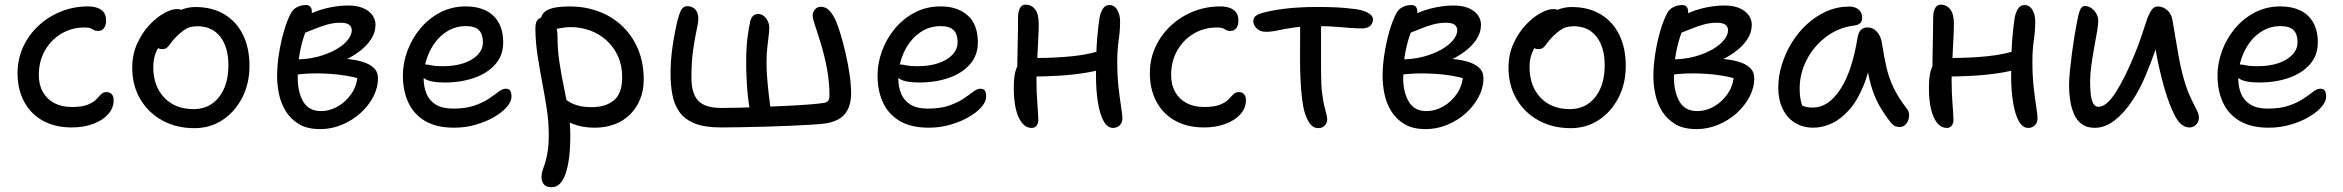

<svg xmlns="http://www.w3.org/2000/svg" viewBox="-20 -528 9874 809"><path d="M282 9Q211.4 9 160.2 -19.7Q109 -48.4 81.5 -99.9Q54 -151.4 54 -220Q54 -279.2 77.5 -330.2Q101 -381.2 142.2 -419.6Q183.4 -458 237 -479.5Q290.6 -501 351 -501Q371.4 -501 388.8 -495.4Q406.2 -489.8 416.6 -476.9Q427 -464 427 -440Q427 -422 418.4 -409.8Q409.8 -397.6 393.2 -397.6Q382.2 -397.6 375.8 -401.5Q369.4 -405.4 361.8 -408.8Q354.2 -412.2 337 -412.2Q282.2 -412.2 238.6 -386.2Q195 -360.2 169.3 -315.1Q143.6 -270 143.6 -212Q143.6 -170.8 160.4 -140.7Q177.2 -110.6 208.4 -93.9Q239.6 -77.2 282.2 -77.2Q325.8 -77.2 349.3 -86.8Q372.8 -96.4 384.7 -108.6Q396.6 -120.8 405.6 -130.4Q414.6 -140 429 -140Q443.2 -140 451 -131Q458.8 -122 458.8 -106Q458.8 -72.4 435.5 -46.5Q412.2 -20.6 372 -5.8Q331.8 9 282 9Z M799.2 12Q722.8 12 663.6 -20.7Q604.4 -53.4 570.8 -110.8Q537.2 -168.2 537.2 -242Q537.2 -298.2 557.7 -343.7Q578.2 -389.2 608.9 -422.1Q639.6 -455 671.3 -472.4Q703 -489.8 725.2 -489.8Q735.6 -489.8 743.5 -486.9Q751.4 -484 756 -477.7Q760.6 -471.4 760.6 -460.4Q760.6 -439.6 752.4 -423.8Q744.2 -408 718 -394.4Q686.2 -374.8 665.9 -352.4Q645.6 -330 635.7 -303.7Q625.8 -277.4 625.8 -246.2Q625.8 -165.2 672 -116.7Q718.2 -68.2 795.8 -68.2Q862.4 -68.2 902.4 -118.6Q942.4 -169 942.4 -253.2Q942.4 -329.6 907.8 -373.5Q873.2 -417.4 812.8 -417.4Q781.4 -417.4 762.2 -405.4Q743 -393.4 723 -373.4Q707.4 -357.8 699.5 -346.1Q691.6 -334.4 684 -327.7Q676.4 -321 662.8 -321Q648.6 -321 640.3 -329.7Q632 -338.4 632 -359.4Q632 -381.6 646.4 -406.1Q660.8 -430.6 685.2 -451.5Q709.6 -472.4 740 -485.4Q770.4 -498.4 803.2 -498.4Q874 -498.4 925.1 -467.9Q976.2 -437.4 1003.7 -381.8Q1031.2 -326.2 1031.2 -250Q1031.2 -175.8 1000.6 -116.4Q970 -57 917.8 -22.5Q865.6 12 799.2 12Z M1329.2 16Q1275.2 16 1240.1 -4.8Q1205 -25.6 1184.4 -59Q1163.8 -92.4 1155.7 -131.2Q1147.6 -170 1147.6 -206.8Q1147.6 -250.8 1155.3 -300.5Q1163 -350.2 1176 -395.5Q1189 -440.8 1205.2 -471.4Q1214.4 -489.4 1232.2 -498.1Q1250 -506.8 1268.8 -506.8Q1281.4 -506.8 1287.7 -499.5Q1294 -492.2 1294 -478.6Q1294 -463.6 1285.2 -440.8Q1276.4 -418 1264.2 -384.8Q1252 -351.6 1243.2 -306.2Q1234.4 -260.8 1234.4 -199.8Q1234.4 -140.4 1257.6 -100.2Q1280.8 -60 1332.2 -60Q1369.6 -60 1404 -79.9Q1438.4 -99.8 1461.6 -134.3Q1484.8 -168.8 1486.6 -211.6L1498.4 -195.4Q1472.2 -203.4 1436.9 -209.3Q1401.6 -215.2 1362.7 -217.4Q1323.8 -219.6 1286.6 -218.4Q1249.4 -217.2 1221.2 -211.8L1221.8 -277.4Q1275.8 -277.6 1319.6 -289.3Q1363.4 -301 1395.6 -319.4Q1427.8 -337.8 1445 -359.3Q1462.2 -380.8 1462.2 -400.6Q1462.2 -414.4 1451.5 -423.3Q1440.8 -432.2 1415 -432.2Q1386.2 -432.2 1358.7 -424.5Q1331.2 -416.8 1302.9 -405Q1274.6 -393.2 1240.8 -380.4Q1226.8 -376.4 1215.3 -383.5Q1203.8 -390.6 1204.6 -402.8Q1205.4 -417.2 1219.3 -429.4Q1233.2 -441.6 1247.2 -448.4Q1300.8 -479.8 1351 -492.3Q1401.2 -504.8 1446.6 -504.8Q1484 -504.8 1509.5 -494Q1535 -483.2 1548.6 -464.6Q1562.2 -446 1562.2 -423.6Q1562.2 -390.6 1542.6 -361.2Q1523 -331.8 1489.2 -307.6Q1455.4 -283.4 1414.4 -266.3Q1373.4 -249.2 1330.4 -242L1337.2 -280.6Q1386.6 -283 1429.1 -280.4Q1471.6 -277.8 1503.8 -268.7Q1536 -259.6 1554.3 -242.5Q1572.6 -225.4 1572.6 -198.8Q1572.6 -158.2 1552.5 -119.8Q1532.4 -81.4 1498.1 -50.8Q1463.8 -20.2 1420.1 -2.1Q1376.4 16 1329.2 16Z M1893.6 10Q1818.4 10 1770.7 -18.5Q1723 -47 1700.3 -96.5Q1677.6 -146 1677.6 -210Q1677.6 -261 1696.2 -312.5Q1714.8 -364 1749.8 -406.5Q1784.8 -449 1833.8 -475Q1882.8 -501 1943.6 -501Q1990.8 -501 2025.9 -484.2Q2061 -467.4 2080.6 -433.6Q2100.2 -399.8 2100.2 -349Q2100.2 -295.2 2067.5 -257.6Q2034.8 -220 1979 -200.2Q1923.2 -180.4 1853.2 -180.4Q1793.2 -180.4 1769.1 -196.6Q1745 -212.8 1745 -232.8Q1745 -244.6 1750.8 -250.5Q1756.6 -256.4 1771 -256.4Q1782 -256.4 1798.5 -252.7Q1815 -249 1846.2 -249Q1895.8 -249 1933.6 -261.7Q1971.4 -274.4 1993.1 -297.4Q2014.8 -320.4 2014.8 -350Q2014.8 -384 1998.1 -401Q1981.4 -418 1941.8 -418Q1903.2 -418 1870.8 -400Q1838.4 -382 1814.8 -351.1Q1791.2 -320.2 1778.1 -280.7Q1765 -241.2 1765 -198.2Q1765 -162.4 1776.9 -133.5Q1788.8 -104.6 1816 -87.5Q1843.2 -70.4 1888.6 -70.4Q1942.8 -70.4 1979.2 -83.2Q2015.6 -96 2039.8 -112.3Q2064 -128.6 2080.5 -141.4Q2097 -154.2 2111.4 -154.2Q2124.6 -154.2 2129.9 -145.9Q2135.2 -137.6 2135.2 -120.2Q2135.2 -100.2 2115.6 -77.4Q2096 -54.6 2062.2 -35Q2028.4 -15.4 1985.1 -2.7Q1941.8 10 1893.6 10Z M2485.6 10Q2437.4 10 2399.2 -3.9Q2361 -17.8 2338.5 -39.6Q2316 -61.4 2316 -85.8Q2316 -98.4 2322.2 -107.2Q2328.4 -116 2341.6 -116Q2352.2 -116 2361.2 -110Q2370.2 -104 2382.9 -96.3Q2395.6 -88.6 2417.3 -82.6Q2439 -76.6 2475.8 -76.6Q2531.8 -76.6 2566.7 -105.3Q2601.6 -134 2601.6 -203Q2601.6 -250.8 2584.6 -289.5Q2567.6 -328.2 2537.4 -356.2Q2507.2 -384.2 2467.9 -399Q2428.6 -413.8 2384 -413.8Q2361.2 -413.8 2339 -408.9Q2316.8 -404 2300.8 -404Q2289.2 -404 2279.6 -409.6Q2270 -415.2 2264.8 -424.9Q2259.6 -434.6 2259.6 -445Q2259.6 -471.8 2288 -486.3Q2316.4 -500.8 2379.8 -500.8Q2446 -500.8 2502.7 -479.7Q2559.4 -458.6 2601.9 -418.2Q2644.4 -377.8 2668.4 -320.8Q2692.4 -263.8 2692.4 -192.8Q2692.4 -147.2 2677.1 -109.8Q2661.8 -72.4 2634.4 -45.4Q2607 -18.4 2569.2 -4.2Q2531.4 10 2485.6 10ZM2303.8 261Q2291.6 261 2282 256.6Q2272.4 252.2 2267.1 242.1Q2261.8 232 2261.8 216.6Q2261.8 202.2 2266.6 189.1Q2271.4 176 2277 157.9Q2282.6 139.8 2287.4 111.8Q2292.2 83.8 2292.2 39.6Q2292.2 -15 2283.8 -69.5Q2275.4 -124 2264.8 -179.6Q2254.2 -235.2 2245.4 -291.8Q2236.6 -348.4 2235.8 -406Q2235.6 -423.4 2239.7 -434.4Q2243.8 -445.4 2252.4 -450.7Q2261 -456 2273.2 -456Q2289.4 -456 2301.8 -445.3Q2314.2 -434.6 2321.6 -417.4Q2329 -400.2 2329 -378.8Q2329 -319.4 2337.2 -265.6Q2345.4 -211.8 2356 -161Q2366.6 -110.2 2374.8 -59.3Q2383 -8.4 2383 46Q2383 95 2378 134.9Q2373 174.8 2363.5 202.8Q2354 230.8 2339.2 245.9Q2324.4 261 2303.8 261Z M3017.4 9Q2948.4 9 2906.5 -8.2Q2864.6 -25.4 2842.8 -56.3Q2821 -87.2 2813.2 -128.4Q2805.4 -169.6 2805.4 -217.6Q2805.4 -268 2812.4 -321.5Q2819.4 -375 2832.4 -432Q2840.4 -466 2849.3 -484Q2858.2 -502 2876.4 -502Q2896.4 -502 2909.4 -488.3Q2922.4 -474.6 2922.4 -449.4Q2922.4 -434.4 2915.2 -401.4Q2908 -368.4 2900.7 -318.5Q2893.4 -268.6 2893.4 -200.8Q2893.4 -134.2 2921.9 -103.7Q2950.4 -73.2 3018.4 -73.2Q3046.4 -73.2 3093.1 -74.2Q3139.8 -75.2 3193.8 -77.5Q3247.8 -79.8 3300.3 -82.3Q3352.8 -84.8 3393 -88.1Q3433.2 -91.4 3451.2 -94.2Q3462.6 -96 3468.8 -102.6Q3475 -109.2 3475 -123.2Q3475 -183.8 3464.3 -239.5Q3453.6 -295.2 3439.6 -341.2Q3425.6 -387.2 3414.9 -418.7Q3404.2 -450.2 3404.2 -462.2Q3404.2 -477.8 3414.1 -488.6Q3424 -499.4 3438 -499.4Q3461 -499.4 3476.5 -481.5Q3492 -463.6 3502.8 -438.4Q3511 -419.4 3522 -383Q3533 -346.6 3543.1 -302.8Q3553.2 -259 3559.7 -214.9Q3566.2 -170.8 3566.2 -134.8Q3566.2 -82.6 3542.1 -50.5Q3518 -18.4 3462.8 -8.6Q3444.8 -5.4 3403.6 -2.9Q3362.4 -0.4 3309 2Q3255.6 4.4 3200.2 5.8Q3144.8 7.2 3096.6 8.1Q3048.4 9 3017.4 9ZM3185.6 -17.2Q3174.4 -17.2 3161.9 -25.5Q3149.4 -33.8 3144.6 -49Q3136.8 -74 3132.4 -112.3Q3128 -150.6 3126 -192.1Q3124 -233.6 3124 -268Q3124 -328 3130.2 -374Q3136.4 -420 3141.2 -438Q3144.6 -451.8 3152.3 -460.3Q3160 -468.8 3175.4 -468.8Q3187.8 -468.8 3197.9 -460.9Q3208 -453 3214.7 -439.8Q3221.4 -426.6 3221.4 -410Q3221.4 -398.2 3218.7 -376.7Q3216 -355.2 3212.9 -326.1Q3209.8 -297 3209.8 -262.2Q3209.8 -234.2 3212.6 -198.3Q3215.4 -162.4 3219.7 -125.9Q3224 -89.4 3228.8 -59.2Q3230.4 -44 3214.5 -30.6Q3198.6 -17.2 3185.6 -17.2Z M3893.6 10Q3818.4 10 3770.7 -18.5Q3723 -47 3700.3 -96.5Q3677.6 -146 3677.6 -210Q3677.6 -261 3696.2 -312.5Q3714.8 -364 3749.8 -406.5Q3784.8 -449 3833.8 -475Q3882.8 -501 3943.6 -501Q4014.4 -501 4057.3 -463.2Q4100.2 -425.4 4100.2 -349Q4100.2 -295.2 4067.5 -257.6Q4034.8 -220 3979 -200.2Q3923.2 -180.4 3853.2 -180.4Q3793.2 -180.4 3769.1 -196.6Q3745 -212.8 3745 -232.8Q3745 -244.6 3750.8 -250.5Q3756.6 -256.4 3771 -256.4Q3782 -256.4 3798.5 -252.7Q3815 -249 3846.2 -249Q3895.8 -249 3933.6 -261.7Q3971.4 -274.4 3993.1 -297.4Q4014.8 -320.4 4014.8 -350Q4014.8 -384 3998.1 -401Q3981.4 -418 3941.8 -418Q3903.2 -418 3870.8 -400Q3838.4 -382 3814.8 -351.1Q3791.2 -320.2 3778.1 -280.7Q3765 -241.2 3765 -198.2Q3765 -162.4 3776.9 -133.5Q3788.8 -104.6 3816 -87.5Q3843.2 -70.4 3888.6 -70.4Q3942.8 -70.4 3979.2 -83.2Q4015.6 -96 4039.8 -112.3Q4064 -128.6 4080.5 -141.4Q4097 -154.2 4111.4 -154.2Q4124.6 -154.2 4129.9 -145.9Q4135.2 -137.6 4135.2 -120.2Q4135.2 -100.2 4115.6 -77.4Q4096 -54.6 4062.2 -35Q4028.4 -15.4 3985.1 -2.7Q3941.8 10 3893.6 10Z M4327.6 11Q4303.6 11 4286.4 -10Q4269.2 -31 4260.4 -68.5Q4251.6 -106 4251.6 -157Q4251.6 -210 4261.7 -237.6Q4271.8 -265.2 4290.2 -275.4Q4299.6 -281.2 4315.1 -282.5Q4330.6 -283.8 4352.6 -283.8Q4425.6 -283.8 4499.4 -291.2Q4573.2 -298.6 4637.2 -321.2L4669.2 -252.2Q4620.8 -232.4 4561.1 -222.4Q4501.4 -212.4 4438.8 -208.9Q4376.2 -205.4 4318.2 -205.4L4265.6 -214.4Q4266.4 -273.4 4268 -338.4Q4269.6 -403.4 4269.6 -454.6Q4269.6 -478.4 4277.5 -493.4Q4285.4 -508.4 4301 -508.4Q4326 -508.4 4341.4 -488.7Q4356.8 -469 4356.8 -427.4Q4356.8 -405 4355.2 -374Q4353.6 -343 4352 -309Q4350.4 -275 4348.8 -244.5Q4347.2 -214 4347.2 -193.6Q4347.2 -136 4351 -90.6Q4354.8 -45.2 4354.8 -21.8Q4354.8 -8 4347.4 1.5Q4340 11 4327.6 11ZM4670.2 11Q4645.8 11 4629.9 -18.2Q4614 -47.4 4606 -97.5Q4598 -147.6 4598 -208.6Q4598 -304.6 4602.6 -361.2Q4607.2 -417.8 4612.6 -451Q4616.2 -473.2 4626.3 -490Q4636.4 -506.8 4653.6 -506.8Q4675.6 -506.8 4687.6 -486.3Q4699.6 -465.8 4699.6 -437.2Q4699.6 -401.2 4693.6 -359.1Q4687.6 -317 4687.6 -268Q4687.6 -208.4 4693 -159.9Q4698.4 -111.4 4703.8 -78.2Q4709.2 -45 4709.2 -28.6Q4709.2 -11.2 4697.9 -0.1Q4686.6 11 4670.2 11Z M5053 9Q4982.4 9 4931.2 -19.7Q4880 -48.4 4852.5 -99.9Q4825 -151.4 4825 -220Q4825 -279.2 4848.5 -330.2Q4872 -381.2 4913.2 -419.6Q4954.4 -458 5008 -479.5Q5061.6 -501 5122 -501Q5142.4 -501 5159.8 -495.4Q5177.2 -489.8 5187.6 -476.9Q5198 -464 5198 -440Q5198 -422 5189.4 -409.8Q5180.8 -397.6 5164.2 -397.6Q5153.2 -397.6 5146.8 -401.5Q5140.4 -405.4 5132.8 -408.8Q5125.2 -412.2 5108 -412.2Q5053.2 -412.2 5009.6 -386.2Q4966 -360.2 4940.3 -315.1Q4914.6 -270 4914.6 -212Q4914.6 -170.8 4931.4 -140.7Q4948.2 -110.6 4979.4 -93.9Q5010.6 -77.2 5053.2 -77.2Q5096.8 -77.2 5120.3 -86.8Q5143.8 -96.4 5155.7 -108.6Q5167.6 -120.8 5176.6 -130.4Q5185.6 -140 5200 -140Q5214.2 -140 5222 -131Q5229.8 -122 5229.8 -106Q5229.8 -72.4 5206.5 -46.5Q5183.2 -20.6 5143 -5.8Q5102.8 9 5053 9Z M5314 -394Q5290.6 -394 5275.7 -407.8Q5260.8 -421.6 5260.8 -439.8Q5260.8 -451.4 5269.1 -459.3Q5277.4 -467.2 5298.4 -473.2Q5332.6 -483.4 5391.4 -491Q5450.2 -498.6 5531 -498.6Q5572.8 -498.6 5608.4 -497.1Q5644 -495.6 5688.2 -490Q5723.2 -485.8 5744.1 -474Q5765 -462.2 5765 -447Q5765 -436.4 5760.1 -427.6Q5755.2 -418.8 5744.7 -413.5Q5734.2 -408.2 5718 -408.2Q5697.2 -408.2 5668.7 -410.4Q5640.2 -412.6 5608.1 -415.2Q5576 -417.8 5543 -417.8Q5475 -417.8 5433.5 -412.1Q5392 -406.4 5365.5 -400.2Q5339 -394 5314 -394ZM5535.4 12Q5513.6 12 5500.3 -5.9Q5487 -23.8 5477.8 -52.4Q5471.2 -73.2 5466.6 -109.5Q5462 -145.8 5459.9 -189.2Q5457.8 -232.6 5457.8 -273.6Q5457.8 -329.4 5458.1 -371.7Q5458.4 -414 5458.4 -442L5547.2 -447.8Q5546.4 -431 5546.3 -405.3Q5546.2 -379.6 5546.1 -348.5Q5546 -317.4 5546.2 -284.7Q5546.4 -252 5546.4 -222Q5546.4 -172.2 5550.4 -138.8Q5554.4 -105.4 5559.3 -84.2Q5564.2 -63 5568.2 -49.6Q5572.2 -36.2 5572.2 -25.4Q5572.2 -13.8 5566.9 -5.4Q5561.6 3 5553.4 7.5Q5545.2 12 5535.4 12Z M5987.2 16Q5933.2 16 5898.1 -4.8Q5863 -25.6 5842.4 -59Q5821.8 -92.4 5813.7 -131.2Q5805.6 -170 5805.6 -206.8Q5805.6 -250.8 5813.3 -300.5Q5821 -350.2 5834 -395.5Q5847 -440.8 5863.2 -471.4Q5869.8 -484 5879.8 -491.8Q5889.8 -499.6 5902 -503.2Q5914.2 -506.8 5926.8 -506.8Q5939.4 -506.8 5945.7 -499.5Q5952 -492.2 5952 -478.6Q5952 -463.6 5943.2 -440.8Q5934.4 -418 5922.2 -384.8Q5910 -351.6 5901.2 -306.2Q5892.4 -260.8 5892.4 -199.8Q5892.4 -140.4 5915.6 -100.2Q5938.8 -60 5990.2 -60Q6027.6 -60 6062 -79.9Q6096.4 -99.8 6119.6 -134.3Q6142.8 -168.8 6144.6 -211.6L6156.4 -195.4Q6130.2 -203.4 6094.9 -209.3Q6059.6 -215.2 6020.7 -217.4Q5981.8 -219.6 5944.6 -218.4Q5907.4 -217.2 5879.2 -211.8L5879.8 -277.4Q5933.8 -277.6 5977.6 -289.3Q6021.4 -301 6053.6 -319.4Q6085.8 -337.8 6103 -359.3Q6120.2 -380.8 6120.2 -400.6Q6120.2 -414.4 6109.5 -423.3Q6098.8 -432.2 6073 -432.2Q6044.2 -432.2 6016.7 -424.5Q5989.2 -416.8 5960.9 -405Q5932.6 -393.2 5898.8 -380.4Q5884.8 -376.4 5873.3 -383.5Q5861.8 -390.6 5862.6 -402.8Q5863.4 -417.2 5877.3 -429.4Q5891.2 -441.6 5905.2 -448.4Q5958.8 -479.8 6009 -492.3Q6059.2 -504.8 6104.6 -504.8Q6142 -504.8 6167.5 -494Q6193 -483.2 6206.6 -464.6Q6220.2 -446 6220.2 -423.6Q6220.2 -390.6 6200.6 -361.2Q6181 -331.8 6147.2 -307.6Q6113.4 -283.4 6072.4 -266.3Q6031.4 -249.2 5988.4 -242L5995.2 -280.6Q6044.6 -283 6087.1 -280.4Q6129.6 -277.8 6161.8 -268.7Q6194 -259.6 6212.3 -242.5Q6230.6 -225.4 6230.6 -198.8Q6230.6 -158.2 6210.5 -119.8Q6190.4 -81.4 6156.1 -50.8Q6121.8 -20.2 6078.1 -2.1Q6034.4 16 5987.2 16Z M6598.2 12Q6521.8 12 6462.6 -20.7Q6403.4 -53.4 6369.8 -110.8Q6336.2 -168.2 6336.2 -242Q6336.2 -298.2 6356.7 -343.7Q6377.2 -389.2 6407.9 -422.1Q6438.6 -455 6470.3 -472.4Q6502 -489.8 6524.2 -489.8Q6534.6 -489.8 6542.5 -486.9Q6550.4 -484 6555 -477.7Q6559.6 -471.4 6559.6 -460.4Q6559.6 -439.6 6551.4 -423.8Q6543.2 -408 6517 -394.4Q6485.2 -374.8 6464.9 -352.4Q6444.6 -330 6434.7 -303.7Q6424.8 -277.4 6424.8 -246.2Q6424.8 -165.2 6471 -116.7Q6517.2 -68.2 6594.8 -68.2Q6661.4 -68.2 6701.4 -118.6Q6741.4 -169 6741.4 -253.2Q6741.4 -329.6 6706.8 -373.5Q6672.2 -417.4 6611.8 -417.4Q6580.4 -417.4 6561.2 -405.4Q6542 -393.4 6522 -373.4Q6506.4 -357.8 6498.5 -346.1Q6490.6 -334.4 6483 -327.7Q6475.4 -321 6461.8 -321Q6447.6 -321 6439.3 -329.7Q6431 -338.4 6431 -359.4Q6431 -381.6 6445.4 -406.1Q6459.8 -430.6 6484.2 -451.5Q6508.6 -472.4 6539 -485.4Q6569.4 -498.4 6602.2 -498.4Q6673 -498.4 6724.1 -467.9Q6775.2 -437.4 6802.7 -381.8Q6830.2 -326.2 6830.2 -250Q6830.2 -175.8 6799.6 -116.4Q6769 -57 6716.8 -22.5Q6664.6 12 6598.2 12Z M7128.2 16Q7074.2 16 7039.1 -4.8Q7004 -25.6 6983.4 -59Q6962.8 -92.4 6954.7 -131.2Q6946.6 -170 6946.6 -206.8Q6946.6 -250.8 6954.3 -300.5Q6962 -350.2 6975 -395.5Q6988 -440.8 7004.2 -471.4Q7013.4 -489.4 7031.2 -498.1Q7049 -506.8 7067.8 -506.8Q7080.4 -506.8 7086.7 -499.5Q7093 -492.2 7093 -478.6Q7093 -463.6 7084.2 -440.8Q7075.4 -418 7063.2 -384.8Q7051 -351.6 7042.2 -306.2Q7033.4 -260.8 7033.4 -199.8Q7033.4 -140.4 7056.6 -100.2Q7079.8 -60 7131.2 -60Q7168.6 -60 7203 -79.9Q7237.4 -99.8 7260.6 -134.3Q7283.8 -168.8 7285.6 -211.6L7297.4 -195.4Q7271.2 -203.4 7235.9 -209.3Q7200.6 -215.2 7161.7 -217.4Q7122.8 -219.6 7085.6 -218.4Q7048.4 -217.2 7020.2 -211.8L7020.8 -277.4Q7074.8 -277.6 7118.6 -289.3Q7162.4 -301 7194.6 -319.4Q7226.8 -337.8 7244 -359.3Q7261.2 -380.8 7261.2 -400.6Q7261.2 -414.4 7250.5 -423.3Q7239.8 -432.2 7214 -432.2Q7185.2 -432.2 7157.7 -424.5Q7130.2 -416.8 7101.9 -405Q7073.6 -393.2 7039.8 -380.4Q7025.8 -376.4 7014.3 -383.5Q7002.8 -390.6 7003.6 -402.8Q7004.4 -417.2 7018.3 -429.4Q7032.2 -441.6 7046.2 -448.4Q7099.8 -479.8 7150 -492.3Q7200.2 -504.8 7245.6 -504.8Q7283 -504.8 7308.5 -494Q7334 -483.2 7347.6 -464.6Q7361.2 -446 7361.2 -423.6Q7361.2 -390.6 7341.6 -361.2Q7322 -331.8 7288.2 -307.6Q7254.4 -283.4 7213.4 -266.3Q7172.4 -249.2 7129.4 -242L7136.2 -280.6Q7185.6 -283 7228.1 -280.4Q7270.6 -277.8 7302.8 -268.7Q7335 -259.6 7353.3 -242.5Q7371.6 -225.4 7371.6 -198.8Q7371.6 -158.2 7351.5 -119.8Q7331.4 -81.4 7297.1 -50.8Q7262.8 -20.2 7219.1 -2.1Q7175.4 16 7128.2 16Z M7621.2 10Q7576 10 7542.6 -11Q7509.2 -32 7491 -70.1Q7472.8 -108.2 7472.8 -159Q7472.8 -207 7487.9 -255.9Q7503 -304.8 7530 -348.7Q7557 -392.6 7594.6 -426.8Q7632.2 -461 7677.2 -480.7Q7722.2 -500.4 7772.8 -500.4Q7795.6 -500.4 7811 -488.1Q7826.4 -475.8 7826.4 -452Q7826.4 -439.8 7818.9 -431.5Q7811.4 -423.2 7796 -421Q7726 -412.4 7673.6 -372.2Q7621.2 -332 7592.1 -274.9Q7563 -217.8 7563 -155.8Q7563 -127.4 7567.8 -103.9Q7572.6 -80.4 7589.6 -43.4L7538 -111.8Q7560.6 -89.2 7576.4 -82Q7592.2 -74.8 7619.4 -74.8Q7683.2 -74.8 7733.6 -150.7Q7784 -226.6 7807.4 -372Q7810.6 -390.8 7820.7 -401.6Q7830.8 -412.4 7847.8 -412.4Q7872.4 -412.4 7889 -393.7Q7905.6 -375 7909.8 -344.8Q7918.6 -287.4 7929.3 -241.6Q7940 -195.8 7960.1 -155.2Q7980.2 -114.6 8014.4 -70.2Q8023 -59.8 8023.9 -46.7Q8024.8 -33.6 8020.3 -21.2Q8015.8 -8.8 8006.5 -0.9Q7997.2 7 7984.2 7Q7970 7 7961.2 1.2Q7952.4 -4.6 7944.4 -14.4Q7924.8 -40.6 7907.8 -67.5Q7890.8 -94.4 7877 -128.9Q7863.2 -163.4 7853.3 -210.6Q7843.4 -257.8 7838.8 -323.4L7871.6 -323.8Q7858.4 -231.8 7832.2 -167.6Q7806 -103.4 7771.2 -64.5Q7736.4 -25.6 7697.7 -7.8Q7659 10 7621.2 10Z M8183.6 11Q8159.6 11 8142.4 -10Q8125.2 -31 8116.4 -68.5Q8107.6 -106 8107.6 -157Q8107.6 -192 8112.1 -215.9Q8116.6 -239.8 8125.3 -254.2Q8134 -268.6 8146.2 -275.4Q8155.6 -281.2 8171.1 -282.5Q8186.6 -283.8 8208.6 -283.8Q8281.6 -283.8 8355.4 -291.2Q8429.2 -298.6 8493.2 -321.2L8525.2 -252.2Q8476.8 -232.4 8417.1 -222.4Q8357.4 -212.4 8294.8 -208.9Q8232.2 -205.4 8174.2 -205.4L8121.6 -214.4Q8122.4 -253.6 8123 -296.3Q8123.6 -339 8124.6 -379.8Q8125.6 -420.6 8125.6 -454.6Q8125.6 -478.4 8133.5 -493.4Q8141.4 -508.4 8157 -508.4Q8182 -508.4 8197.4 -488.7Q8212.8 -469 8212.8 -427.4Q8212.8 -405 8211.2 -374Q8209.6 -343 8208 -309Q8206.4 -275 8204.8 -244.5Q8203.2 -214 8203.2 -193.6Q8203.2 -136 8207 -90.6Q8210.8 -45.2 8210.8 -21.8Q8210.8 -8 8203.4 1.5Q8196 11 8183.6 11ZM8526.2 11Q8501.8 11 8485.9 -18.2Q8470 -47.4 8462 -97.5Q8454 -147.6 8454 -208.6Q8454 -304.6 8458.6 -361.2Q8463.2 -417.8 8468.6 -451Q8472.2 -473.2 8482.3 -490Q8492.4 -506.8 8509.6 -506.8Q8531.6 -506.8 8543.6 -486.3Q8555.6 -465.8 8555.6 -437.2Q8555.6 -401.2 8549.6 -359.1Q8543.6 -317 8543.6 -268Q8543.6 -208.4 8549 -159.9Q8554.4 -111.4 8559.8 -78.2Q8565.2 -45 8565.2 -28.6Q8565.2 -11.2 8553.9 -0.1Q8542.6 11 8526.2 11Z M8806 10.6Q8772.8 10.6 8751.5 -5.2Q8730.2 -21 8718.8 -47.6Q8707.4 -74.2 8702.7 -105.6Q8698 -137 8698 -167.4Q8698 -192.6 8701.6 -228.9Q8705.2 -265.2 8710.3 -304.1Q8715.4 -343 8721 -377.2Q8726.6 -411.4 8730.6 -430.4Q8736.6 -465.4 8743.6 -484.1Q8750.6 -502.8 8765.4 -502.8Q8778.8 -502.8 8791.4 -494.1Q8804 -485.4 8812.5 -471.4Q8821 -457.4 8821 -439.6Q8821 -424.4 8815.9 -394.2Q8810.8 -364 8803.9 -326.9Q8797 -289.8 8791.9 -252.4Q8786.8 -215 8786.8 -185Q8786.8 -159.6 8789 -134.9Q8791.2 -110.2 8798.9 -94.1Q8806.6 -78 8822.2 -78Q8854.4 -78 8892.2 -135Q8930 -192 8971.2 -291.8Q8990.2 -336 9002.5 -373.8Q9014.8 -411.6 9024.4 -440.1Q9034 -468.6 9044.9 -484.7Q9055.8 -500.8 9071.4 -500.8Q9094.4 -500.8 9112.4 -484.7Q9130.4 -468.6 9134.4 -439.8Q9139.4 -411.4 9145.6 -373.2Q9151.8 -335 9159 -295.3Q9166.2 -255.6 9174.4 -222.4Q9188.8 -164.4 9205.3 -127.9Q9221.8 -91.4 9233.5 -69.5Q9245.2 -47.6 9245.2 -33.6Q9245.2 -21.6 9239.8 -11.8Q9234.4 -2 9225.3 3.5Q9216.2 9 9205.4 9Q9170.6 9 9145.9 -36.8Q9121.2 -82.6 9098.6 -160Q9088.8 -195.6 9079.2 -236.6Q9069.6 -277.6 9062.7 -319Q9055.8 -360.4 9051.6 -395.4L9086.4 -394.6Q9075.8 -359.4 9061.2 -315.7Q9046.6 -272 9020.4 -209.6Q8995.8 -150 8961.8 -99.7Q8927.8 -49.4 8888.2 -19.4Q8848.6 10.6 8806 10.6Z M9539.6 10Q9464.4 10 9416.7 -18.5Q9369 -47 9346.3 -96.5Q9323.6 -146 9323.6 -210Q9323.6 -261 9342.2 -312.5Q9360.8 -364 9395.8 -406.5Q9430.8 -449 9479.8 -475Q9528.8 -501 9589.6 -501Q9636.8 -501 9671.9 -484.2Q9707 -467.4 9726.6 -433.6Q9746.2 -399.8 9746.2 -349Q9746.2 -295.2 9713.5 -257.6Q9680.8 -220 9625 -200.2Q9569.2 -180.4 9499.2 -180.4Q9439.2 -180.4 9415.1 -196.6Q9391 -212.8 9391 -232.8Q9391 -244.6 9396.8 -250.5Q9402.6 -256.4 9417 -256.4Q9428 -256.4 9444.5 -252.7Q9461 -249 9492.2 -249Q9541.8 -249 9579.6 -261.7Q9617.4 -274.4 9639.1 -297.4Q9660.8 -320.4 9660.8 -350Q9660.8 -384 9644.1 -401Q9627.4 -418 9587.8 -418Q9549.2 -418 9516.8 -400Q9484.4 -382 9460.8 -351.1Q9437.2 -320.2 9424.1 -280.7Q9411 -241.2 9411 -198.2Q9411 -162.4 9422.9 -133.5Q9434.8 -104.6 9462 -87.5Q9489.2 -70.4 9534.6 -70.4Q9588.8 -70.4 9625.2 -83.2Q9661.6 -96 9685.8 -112.3Q9710 -128.6 9726.5 -141.4Q9743 -154.2 9757.4 -154.2Q9770.6 -154.2 9775.9 -145.9Q9781.2 -137.6 9781.2 -120.2Q9781.2 -100.2 9761.6 -77.4Q9742 -54.6 9708.2 -35Q9674.4 -15.4 9631.1 -2.7Q9587.8 10 9539.6 10Z"/></svg>

Font: Shantell Sans Light
Style: Regular
Weight: 300
Designer: Stephen Nixon, Anya Danilova, Shantell Martin
Foundry: Arrow Type
Version: Version 1.011;[c5ecc13dd]